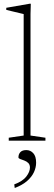

<svg xmlns="http://www.w3.org/2000/svg" viewBox="-20 -740 285 1010"><path d="M140.5 -27 219 -15.5V0H26V-15.5L104.5 -27V-666Q98 -667.5 83.8 -671Q69.5 -674.5 51 -678.8Q32.5 -683 13 -688V-699L136.5 -720.5H142L140.5 -667.5ZM55 230Q99.5 213.5 118.5 188.5Q137.5 163.5 137.5 141.5Q137.5 126 128.5 117.2Q119.5 108.5 107.2 104.2Q95 100 86 96.5Q77 93 77 88Q77 71 87.2 60.2Q97.5 49.5 118.5 49.5Q140 49.5 155 65.8Q170 82 170 116Q170 140.5 158.8 165.2Q147.5 190 122.8 211.8Q98 233.5 57.5 249Z"/></svg>

Font: Newsreader ExtraLight
Style: Regular
Weight: 250
Designer: Hugues Gentile
Foundry: Production Type
Version: Version 1.003